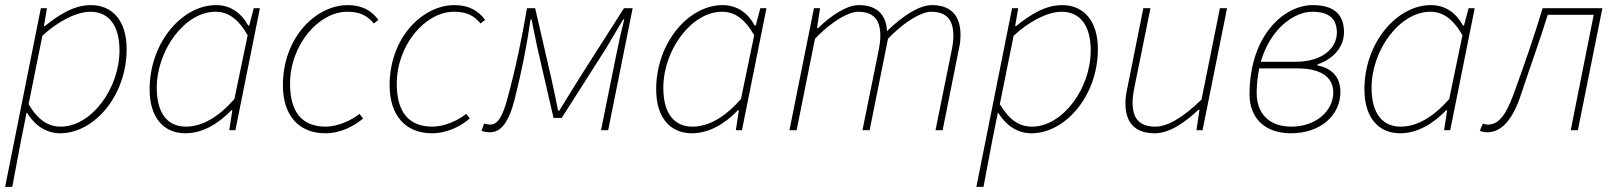

<svg xmlns="http://www.w3.org/2000/svg" viewBox="-20 -510 6342 752"><path d="M0 222H28L62 42L84 -68H86C114 -22 158 12 216 12C348 12 476 -134 476 -318C476 -429 420 -490 336 -490C268 -490 208 -450 156 -408H152L164 -478H140ZM218 -14C170 -14 130 -38 92 -102L146 -370C204 -424 278 -464 334 -464C404 -464 448 -413 448 -312C448 -164 338 -14 218 -14Z M706 12C774 12 836 -26 886 -78H890L878 0H902L998 -478H974L956 -410H952C926 -458 884 -490 826 -490C694 -490 566 -344 566 -160C566 -48 622 12 706 12ZM708 -14C638 -14 594 -64 594 -166C594 -314 704 -464 824 -464C872 -464 912 -438 950 -372L898 -122C838 -54 774 -14 708 -14Z M1254 12C1316 12 1370 -18 1402 -46L1388 -64C1356 -38 1302 -14 1256 -14C1162 -14 1116 -72 1116 -182C1116 -334 1228 -464 1340 -464C1388 -464 1418 -450 1444 -418L1462 -432C1436 -468 1398 -490 1342 -490C1218 -490 1088 -364 1088 -176C1088 -56 1152 12 1254 12Z M1672 12C1734 12 1788 -18 1820 -46L1806 -64C1774 -38 1720 -14 1674 -14C1580 -14 1534 -72 1534 -182C1534 -334 1646 -464 1758 -464C1806 -464 1836 -450 1862 -418L1880 -432C1854 -468 1816 -490 1760 -490C1636 -490 1506 -364 1506 -176C1506 -56 1570 12 1672 12Z M1900 8C1942 8 1973 -31 1996 -122C2024 -235 2042 -323 2058 -434H2062C2070 -395 2076 -363 2084 -326L2148 -48H2180L2357 -326C2378 -362 2398 -396 2421 -434H2425C2412 -384 2400 -326 2393 -292L2334 0H2362L2458 -478H2424L2248 -202C2223 -162 2196 -118 2170 -76H2166C2158 -117 2149 -160 2140 -200L2076 -478H2044C2024 -360 2000 -244 1968 -126C1949 -55 1930 -22 1900 -22C1892 -22 1882 -24 1876 -26L1866 2C1874 6 1886 8 1900 8Z M2690 12C2758 12 2820 -26 2870 -78H2874L2862 0H2886L2982 -478H2958L2940 -410H2936C2910 -458 2868 -490 2810 -490C2678 -490 2550 -344 2550 -160C2550 -48 2606 12 2690 12ZM2692 -14C2622 -14 2578 -64 2578 -166C2578 -314 2688 -464 2808 -464C2856 -464 2896 -438 2934 -372L2882 -122C2822 -54 2758 -14 2692 -14Z M3072 0H3100L3172 -358C3242 -432 3308 -464 3340 -464C3402 -464 3428 -432 3428 -370C3428 -350 3426 -336 3420 -306L3358 0H3386L3458 -358C3528 -432 3594 -464 3626 -464C3688 -464 3714 -432 3714 -370C3714 -350 3712 -336 3706 -306L3644 0H3672L3734 -310C3740 -338 3742 -350 3742 -374C3742 -442 3710 -490 3630 -490C3584 -490 3522 -454 3454 -388C3452 -442 3424 -490 3344 -490C3298 -490 3238 -452 3184 -400H3180L3192 -478H3168Z M3804 222H3832L3866 42L3888 -68H3890C3918 -22 3962 12 4020 12C4152 12 4280 -134 4280 -318C4280 -429 4224 -490 4140 -490C4072 -490 4012 -450 3960 -408H3956L3968 -478H3944ZM4022 -14C3974 -14 3934 -38 3896 -102L3950 -370C4008 -424 4082 -464 4138 -464C4208 -464 4252 -413 4252 -312C4252 -164 4142 -14 4022 -14Z M4502 12C4560 12 4618 -28 4674 -80H4678L4666 0H4690L4786 -478H4758L4686 -120C4610 -46 4550 -14 4506 -14C4442 -14 4416 -46 4416 -108C4416 -128 4418 -142 4424 -172L4486 -478H4458L4396 -168C4390 -140 4388 -128 4388 -104C4388 -36 4420 12 4502 12Z M5036 12C5154 12 5230 -60 5230 -150C5230 -214 5190 -244 5140 -254V-258C5196 -276 5244 -321 5244 -384C5244 -454 5204 -490 5122 -490C5008 -490 4874 -370 4874 -140C4874 -46 4936 12 5036 12ZM5038 -14C4952 -14 4902 -64 4902 -146C4902 -181 4906 -213 4912 -242H5063C5150 -242 5202 -210 5202 -148C5202 -74 5132 -14 5038 -14ZM5120 -464C5186 -464 5216 -436 5216 -382C5216 -324 5163 -268 5054 -268H4918C4955 -396 5047 -464 5120 -464Z M5464 12C5532 12 5594 -26 5644 -78H5648L5636 0H5660L5756 -478H5732L5714 -410H5710C5684 -458 5642 -490 5584 -490C5452 -490 5324 -344 5324 -160C5324 -48 5380 12 5464 12ZM5466 -14C5396 -14 5352 -64 5352 -166C5352 -314 5462 -464 5582 -464C5630 -464 5670 -438 5708 -372L5656 -122C5596 -54 5532 -14 5466 -14Z M5806 8C5860 8 5905 -40 5938 -142C5972 -246 6010 -348 6042 -452H6222L6132 0H6160L6256 -478H6022C5988 -365 5950 -256 5910 -146C5879 -60 5850 -22 5808 -22C5800 -22 5793 -24 5788 -26L5776 2C5784 6 5792 8 5806 8Z"/></svg>

Font: Source Sans Pro ExtraLight
Style: Italic
Weight: 200
Italic angle: -11°
Designer: Paul D. Hunt
Foundry: Adobe Systems Incorporated
Version: Version 3.006;hotconv 1.0.111;makeotfexe 2.5.65597